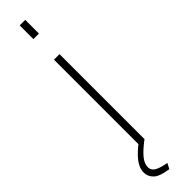

<svg xmlns="http://www.w3.org/2000/svg" viewBox="-317 -696 832 832"><g transform="rotate(-45 98.5 -280.5)"><path d="M81 -646V-730H115V-646ZM81 0V-520H115V0ZM10 101Q10 73 31.5 45.5Q53 18 95 -13H104L116 0Q75 31 57 53.5Q39 76 39 97Q39 116 56 126.5Q73 137 112 144L99 169Q48 162 29 144Q10 126 10 101Z"/></g></svg>

Font: Raleway ExtraLight
Style: Regular
Weight: 200
Designer: Matt McInerney, Pablo Impallari, Rodrigo Fuenzalida
Foundry: Matt McInerney, Pablo Impallari, Rodrigo Fuenzalida
Version: Version 4.026